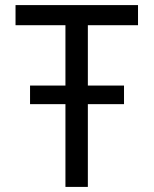

<svg xmlns="http://www.w3.org/2000/svg" viewBox="-20 -734 603 754"><path d="M237 0V-325H98V-398H237V-635H41V-714H522V-635H325V-398H467V-325H325V0Z"/></svg>

Font: Noto Sans Mono SemiCondensed
Style: Regular
Weight: 400
Width: 4
Designer: Monotype Design Team
Foundry: Monotype Imaging Inc.
Version: Version 2.014